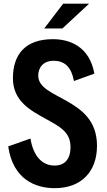

<svg xmlns="http://www.w3.org/2000/svg" viewBox="-20 -1006 576 1037"><path d="M218.8 -852.1H316.9L461.4 -986.3H321.3ZM275.4 10.3C419.4 10.3 503.9 -79.1 503.9 -218.8C503.9 -357.4 417 -416 343.8 -458.5C265.6 -503.9 186.5 -531.2 186.5 -598.1C186.5 -639.6 212.4 -677.7 269.5 -677.7C334 -677.7 366.2 -638.7 379.4 -568.4L489.7 -608.4C463.4 -755.4 356.4 -794.4 265.6 -794.4C118.7 -794.4 49.8 -713.9 49.8 -583.5C49.8 -458 147.5 -408.7 225.1 -365.2C303.7 -321.8 360.8 -293 360.8 -211.9C360.8 -144.5 328.1 -111.8 274.4 -111.8C212.9 -111.8 161.1 -155.8 144.5 -257.8L24.4 -215.3C49.8 -37.6 170.9 10.3 275.4 10.3Z"/></svg>

Font: Decalotype SemiBold
Style: Regular
Weight: 600
Designer: Alfredo Marco Pradil
Foundry: Alfredo Marco Pradil
Version: Version 1.0